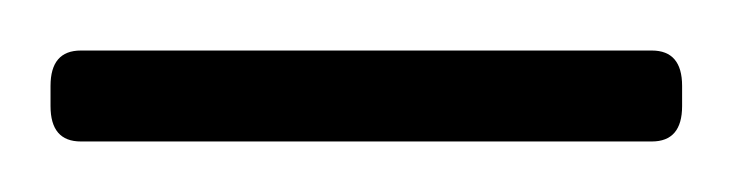

<svg xmlns="http://www.w3.org/2000/svg" viewBox="-20 -685 290 76"><path d="M12 -629Q0 -629 0 -643V-651Q0 -665 12 -665H238Q250 -665 250 -651V-643Q250 -629 238 -629Z"/></svg>

Font: Asap Thin
Style: Regular
Weight: 250
Designer: Pablo Cosgaya
Foundry: Omnibus-Type
Version: Version 3.001